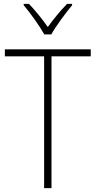

<svg xmlns="http://www.w3.org/2000/svg" viewBox="-20 -968 493 988"><path d="M208 -791H244C268 -834 317 -900 351 -941V-948H325C289 -911 255 -869 226 -829C198 -869 161 -915 129 -948H102V-941C135 -903 183 -835 208 -791ZM245 0V-678H447V-714H5V-678H207V0Z"/></svg>

Font: Noto Sans Myanmar UI SemiCondensed ExtraLight
Style: Regular
Weight: 200
Width: 4
Designer: Monotype Design Team
Foundry: Monotype Imaging Inc.
Version: Version 2.103